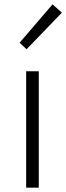

<svg xmlns="http://www.w3.org/2000/svg" viewBox="-20 -861 304 881"><path d="M100 0H158V-534H100ZM102 -635 264 -803 221 -841 70 -665Z"/></svg>

Font: GenYoGothic2 TW L
Style: Regular
Weight: 300
Version: Version 2.100;PS 2.1;hotconv 16.6.51;makeotf.lib2.5.65220 DE